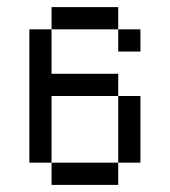

<svg xmlns="http://www.w3.org/2000/svg" viewBox="-20 -520 478 540"><path d="M125 -500V-437.5H312.5V-500ZM312.5 -437.5V-375H375V-437.5ZM125 -437.5H62.5V-62.5H125V-250H312.5V-312.5H125ZM312.5 -250V-62.5H375V-250ZM312.5 -62.5H125V0H312.5Z"/></svg>

Font: Medodica
Style: Regular
Weight: 400
Version: Version 001.000